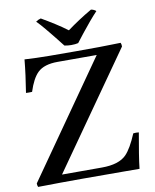

<svg xmlns="http://www.w3.org/2000/svg" viewBox="-97 -981 850 1055"><g transform="rotate(-10 328.0 -453.5)"><path d="M617 -679 170 -43H393Q488 -43 530 -86Q562 -119 595 -198Q611 -200 626 -198Q615 -136 607 -86.5Q599 -37 595 0Q580 0 502.5 -0.5Q425 -1 276 -1Q197 -1 151 -0.5Q105 0 78 0.5Q51 1 29 1Q25 -8 25 -19L472 -657H254Q178 -657 142 -622Q110 -591 87 -519Q71 -518 53 -519Q61 -569 67 -614Q73 -659 77 -702Q142 -698 212.5 -697.5Q283 -697 362 -697Q443 -697 491.5 -697.5Q540 -698 568 -699Q596 -700 613 -700Q615 -696 616 -690.5Q617 -685 617 -679ZM345 -817Q376 -840 411 -863Q446 -886 484 -908Q501 -905 512 -895Q492 -874 468 -845.5Q444 -817 421.5 -788.5Q399 -760 383 -739Q376 -737 365.5 -736Q355 -735 344 -735Q335 -735 324.5 -736Q314 -737 306 -739Q290 -760 267 -788.5Q244 -817 220.5 -845.5Q197 -874 176 -895Q188 -904 204 -908Q242 -886 277.5 -863.5Q313 -841 345 -817Z"/></g></svg>

Font: Tiro Devanagari Marathi
Style: Regular
Weight: 400
Designer: Devanagari: John Hudson & Fiona Ross. Latin: John Hudson.
Foundry: Tiro Typeworks Ltd.
Version: Version 1.52